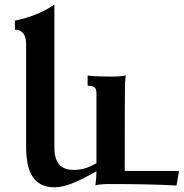

<svg xmlns="http://www.w3.org/2000/svg" viewBox="-20 -799 793 829"><path d="M215.8 9.8Q145.5 9.8 115.7 -44.4Q92.8 -85.9 92.8 -167V-606.4Q92.8 -670.9 44.4 -670.9V-710Q143.6 -730 214.8 -779.3V-160.6Q214.8 -65.4 297.4 -65.4Q325.7 -65.4 350.1 -73.2Q369.1 -79.1 396.5 -94.2V-395Q396.5 -416 387.5 -422.4Q378.4 -428.7 358.4 -428.7V-472.7Q398.4 -468.3 457.5 -468.3Q501.5 -468.3 522.9 -473.6Q521 -458 519.8 -441.4Q518.6 -424.8 518.6 -61H752.9L742.2 2Q629.4 -4.4 451.7 -4.4Q413.6 -4.4 392.1 1Q396.5 -34.2 396.5 -59.6Q338.9 -26.9 299.8 -10.7Q251.5 9.8 215.8 9.8Z"/></svg>

Font: Kelvinch
Style: Bold
Weight: 700
Designer: Paul James Miller
Foundry: High-Logic / Made with FontCreator
Version: Version 3.501;March 28, 2021;FontCreator 13.0.0.2683 64-bit